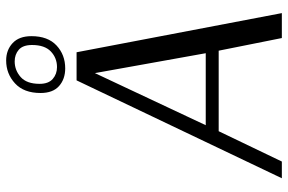

<svg xmlns="http://www.w3.org/2000/svg" viewBox="-172 -740 913 608"><g transform="rotate(-90 284.0 -436.5)"><path d="M473 -793Q473 -741 443.5 -713.5Q414 -686 371 -686Q337 -686 315 -705.5Q293 -725 293 -764Q293 -817 323.5 -845Q354 -873 396 -873Q429 -873 451 -852.5Q473 -832 473 -793ZM445 -791Q445 -820 430 -833Q415 -846 393 -846Q365 -846 343.5 -827Q322 -808 322 -767Q322 -739 337.5 -725.5Q353 -712 375 -712Q404 -712 424.5 -731.5Q445 -751 445 -791ZM422 -650 546 0H467L427 -200H172L76 0H23L333 -650ZM191 -241H419L356 -592Z"/></g></svg>

Font: Arsenal SC
Style: Italic
Weight: 400
Italic angle: -9.10001°
Designer: Andrij Shevchenko
Foundry: Stairsfor
Version: Version 2.001; ttfautohint (v1.8.4.7-5d5b)